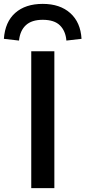

<svg xmlns="http://www.w3.org/2000/svg" viewBox="-48 -969 440 989"><path d="M113 0V-705H232V0ZM50 -760 -28 -769Q-22 -856 30.5 -902.5Q83 -949 172 -949Q261 -949 314 -901.5Q367 -854 372 -769L294 -760Q290 -809 261 -838Q232 -867 172 -867Q115 -867 85 -839Q55 -811 50 -760Z"/></svg>

Font: Nunito Sans 7pt SemiExpanded SemiBold
Style: Regular
Weight: 600
Width: 6
Designer: Vernon Adams
Foundry: Vernon Adams
Version: Version 3.101;gftools[0.9.27]